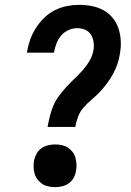

<svg xmlns="http://www.w3.org/2000/svg" viewBox="-20 -763 540 791"><path d="M176 -240Q180 -262 185.5 -284.5Q191 -307 200 -328Q209 -349 223.5 -368.5Q238 -388 254 -405.5Q270 -423 287.5 -439.5Q305 -456 321 -474Q337 -492 349 -512.5Q361 -533 365 -556Q368 -573 365.5 -590Q363 -607 354.5 -620.5Q346 -634 330.5 -640.5Q315 -647 298 -647Q280 -647 262 -639Q244 -631 232 -616.5Q220 -602 213 -584.5Q206 -567 203 -549L202 -546H91L92 -552Q96 -577 105 -601.5Q114 -626 128.5 -648.5Q143 -671 162.5 -690Q182 -709 206 -721Q230 -733 255.5 -738Q281 -743 306 -743Q333 -743 358.5 -738Q384 -733 406 -721Q428 -709 444 -689.5Q460 -670 468 -646Q476 -622 477.5 -595.5Q479 -569 474 -542Q471 -521 464 -500Q457 -479 446 -459Q435 -439 421.5 -420.5Q408 -402 392 -385Q376 -368 358 -353Q340 -338 325 -321Q310 -304 302 -283Q294 -262 290 -240ZM207 8Q193 8 179 5Q165 2 154.5 -5Q144 -12 135.5 -22.5Q127 -33 123 -46Q119 -59 118.5 -73Q118 -87 120 -101Q123 -116 130.5 -129.5Q138 -143 150.5 -152Q163 -161 178 -164.5Q193 -168 207 -168Q221 -168 235 -165Q249 -162 259.5 -155Q270 -148 278.5 -137.5Q287 -127 290.5 -114Q294 -101 295 -87Q296 -73 293 -59Q291 -44 283.5 -30.5Q276 -17 263.5 -8Q251 1 236 4.5Q221 8 207 8Z"/></svg>

Font: Iosevka Oblique
Style: Bold
Weight: 700
Italic angle: -9°
Monospace: yes
Designer: Belleve Invis
Foundry: Belleve Invis
Version: Version 32.5.0; ttfautohint (v1.8.4)